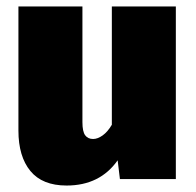

<svg xmlns="http://www.w3.org/2000/svg" viewBox="-20 -554 606 594"><path d="M524 0H351L344 -58Q289 20 186 20Q111 20 74 -25Q37 -70 37 -150V-534H235V-176Q235 -147 243.5 -135.5Q252 -124 268 -124Q282 -124 297.5 -135Q313 -146 326 -168V-534H524Z"/></svg>

Font: Fira Sans Black
Style: Regular
Weight: 900
Designer: Carrois Corporate & Edenspiekermann AG
Foundry: Carrois Corporate GbR & Edenspiekermann AG
Version: Version 4.203